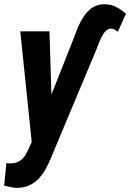

<svg xmlns="http://www.w3.org/2000/svg" viewBox="-45 -677 619 912"><path d="M135.7 -67.9 298.8 -479Q309.1 -506.8 321.5 -538.1Q334 -569.3 351.1 -596.4Q368.2 -623.5 393.3 -640.6Q418.5 -657.7 454.6 -656.7Q483.4 -656.2 507.8 -643.3Q532.2 -630.4 553.2 -611.8L515.1 -526.4Q508.3 -531.2 501.2 -535.6Q494.1 -540 485.4 -541Q469.7 -542 458 -530.5Q446.3 -519 438 -502.4Q429.7 -485.8 423.3 -469Q417 -452.1 413.1 -442.4L194.3 79.6Q183.6 106 169.2 130.6Q154.8 155.3 135.5 174.6Q116.2 193.8 91.3 204.6Q66.4 215.3 34.2 215.3Q19.5 214.8 4.4 211.7Q-10.7 208.5 -25.4 204.6L-14.6 97.7Q-10.3 98.1 -6.6 98.6Q-2.9 99.1 1 99.1Q22.5 99.6 38.3 92.8Q54.2 85.9 65.7 73Q77.1 60.1 85.9 40.5ZM189.9 -528.3 199.7 -215.3 195.3 5.9 107.4 14.2 51.3 -528.3Z"/></svg>

Font: Roboto Condensed
Style: Bold Italic
Weight: 700
Italic angle: -12°
Designer: Christian Robertson
Foundry: Google
Version: Version 3.0